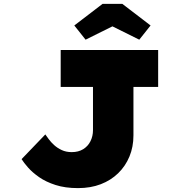

<svg xmlns="http://www.w3.org/2000/svg" viewBox="-20 -957 913 987"><path d="M381 10Q315 10 265.5 -6Q216 -22 181.5 -46Q147 -70 124.5 -95.5Q102 -121 91 -139L213 -266Q220 -256 231 -241Q242 -226 258.5 -211Q275 -196 297.5 -185.5Q320 -175 349 -175Q383 -175 407.5 -190Q432 -205 445 -231Q458 -257 458 -288V-510H292V-700H793V-510H666V-261Q666 -202 645.5 -152.5Q625 -103 587.5 -66.5Q550 -30 498 -10Q446 10 381 10ZM420 -753 362 -826 507 -937H609L754 -826L696 -753L543 -829H573Z"/></svg>

Font: Lexend Tera Black
Style: Regular
Weight: 900
Version: Version 1.007